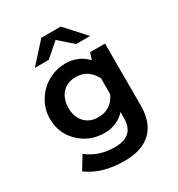

<svg xmlns="http://www.w3.org/2000/svg" viewBox="-210 -925 1090 1178"><g transform="rotate(-30 335.0 -336.0)"><path d="M261.2 -791H398.9L525.9 -650.9H427.2L330.1 -735.8L232.9 -650.9H134.3ZM582 -564.9V-126Q582 -9.3 520 53.2Q454.6 119.1 327.6 119.1Q168.5 119.1 67.9 43.9L124 -47.9Q204.1 16.1 318.4 16.1Q454.1 16.1 454.1 -110.8V-153.8Q396.5 -90.8 307.1 -90.8Q208 -90.8 137.2 -154.3Q58.1 -224.6 58.1 -333.5Q58.1 -409.7 102.5 -473.1Q145 -534.2 213.9 -562.5Q259.3 -581.1 308.1 -581.1Q399.9 -581.1 460.9 -517.1L476.1 -564.9ZM454.1 -393.1Q410.2 -477.1 322.8 -477.1Q258.8 -477.1 223.1 -434.6Q189.9 -395.5 189.9 -334Q189.9 -272.9 223.1 -234.9Q258.8 -193.8 321.8 -193.8Q415 -193.8 454.1 -280.8Z"/></g></svg>

Font: BIZ UDPGothic
Style: Bold
Weight: 700
Designer: TypeBank Co., Ltd.
Foundry: Morisawa Inc.
Version: Version 1.051